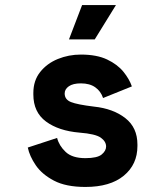

<svg xmlns="http://www.w3.org/2000/svg" viewBox="-20 -726 652 760"><path d="M318 14Q241 14 193.5 -11Q146 -36 121.5 -72Q97 -108 90 -142L206 -180Q214 -149 240 -124.5Q266 -100 318 -100Q365 -100 382.5 -114.5Q400 -129 400 -146Q400 -166 379 -181Q358 -196 295 -201Q212 -208 162 -245Q112 -282 112 -352V-358Q112 -407 139 -441Q166 -475 209 -492.5Q252 -510 300 -510Q363 -510 404 -490.5Q445 -471 468.5 -442Q492 -413 502 -384L388 -338Q379 -365 357 -380.5Q335 -396 300 -396Q269 -396 252.5 -384.5Q236 -373 236 -356Q236 -332 261 -322Q286 -312 352 -304Q428 -296 476 -258.5Q524 -221 524 -154V-148Q524 -75 470 -30.5Q416 14 318 14ZM253 -570 305 -706H439L355 -570Z"/></svg>

Font: Space Mono
Style: Bold
Weight: 700
Monospace: yes
Designer: Colophon Foundry + Benjamin Critton
Foundry: Colophon Foundry & Benjamin Critton
Version: Version 1.003; ttfautohint (v1.8.4.7-5d5b)